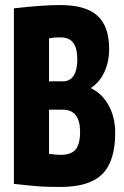

<svg xmlns="http://www.w3.org/2000/svg" viewBox="-20 -730 490 760"><path d="M35 -2V-697Q148 -710 218 -710Q319 -710 365.5 -668Q412 -626 412 -537Q412 -485 393 -444.5Q374 -404 340 -382V-381Q385 -359 410.5 -312Q436 -265 436 -204Q436 -92 385 -41Q334 10 219 10Q192 10 174 9.5Q156 9 139 8Q122 7 98 4.5Q74 2 35 -2ZM174 -408H229Q257 -408 271.5 -430.5Q286 -453 286 -494Q286 -539 270 -560.5Q254 -582 219 -582Q206 -582 197.5 -581.5Q189 -581 174 -578ZM174 -121Q189 -119 199.5 -118Q210 -117 219 -117Q262 -117 279.5 -138.5Q297 -160 297 -208Q297 -296 228 -296H174Z"/></svg>

Font: Georama Condensed
Style: Bold
Weight: 700
Width: 3
Designer: Jean-Baptiste Levee
Foundry: Production Type
Version: Version 1.000